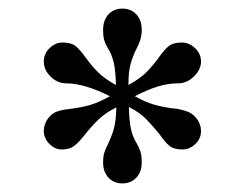

<svg xmlns="http://www.w3.org/2000/svg" viewBox="-20 -730 570 447"><path d="M220 -352Q220 -365 222.5 -373.5Q225 -382 232 -396Q241 -415 245.5 -432Q250 -449 251 -480Q225 -467 209.5 -452Q194 -437 178 -417Q164 -399 153 -390.5Q142 -382 124 -382Q108 -382 95 -395Q82 -408 82 -425Q82 -441 92 -454.5Q102 -468 118 -472Q128 -475 147 -477Q170 -480 189.5 -485.5Q209 -491 236 -506Q176 -536 134 -536Q114 -536 98 -551.5Q82 -567 82 -587Q82 -605 95.5 -618Q109 -631 125 -631Q145 -631 155 -623.5Q165 -616 178 -598Q193 -577 208 -562Q223 -547 250 -532Q249 -567 244.5 -585.5Q240 -604 231 -618Q225 -628 222.5 -637Q220 -646 220 -660Q220 -683 232.5 -696.5Q245 -710 265 -710Q285 -710 297.5 -696.5Q310 -683 310 -660Q310 -648 306.5 -637Q303 -626 298 -617Q289 -599 284 -581Q279 -563 279 -532Q306 -547 321 -562Q336 -577 351 -598Q364 -616 374 -623.5Q384 -631 404 -631Q420 -631 434 -618Q448 -605 448 -587Q448 -568 431.5 -552Q415 -536 395 -536Q372 -536 348.5 -529Q325 -522 294 -506Q319 -492 338.5 -486.5Q358 -481 380 -478Q396 -477 411 -472Q427 -468 437.5 -454.5Q448 -441 448 -425Q448 -407 434.5 -394.5Q421 -382 405 -382Q385 -382 374.5 -390.5Q364 -399 351 -418Q333 -440 319 -454Q305 -468 280 -481Q281 -445 285.5 -427Q290 -409 299 -395Q305 -384 307.5 -375Q310 -366 310 -352Q310 -330 297.5 -316.5Q285 -303 265 -303Q245 -303 232.5 -316.5Q220 -330 220 -352Z"/></svg>

Font: Taviraj Medium
Style: Regular
Weight: 500
Designer: Katatrad Team
Foundry: CadsonDemak
Version: Version 1.001